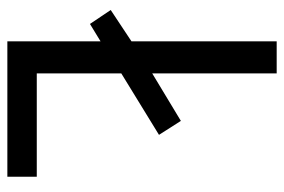

<svg xmlns="http://www.w3.org/2000/svg" viewBox="-142 -704 754 509"><g transform="rotate(90 234.5 -450.0)"><path d="M90 -93H449V-171H175V-395L338 -495L301 -553L175 -477V-807H90V-422L7 -367L44 -312L90 -340Z"/></g></svg>

Font: Noto Sans Kannada UI SemiCondensed SemiBold
Style: Regular
Weight: 600
Width: 4
Designer: Jelle Bosma - Monotype Design Team
Foundry: Monotype Imaging Inc.
Version: Version 2.006